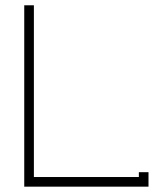

<svg xmlns="http://www.w3.org/2000/svg" viewBox="-20 -699 611 719"><path d="M106.9 -36.1H500V-54.2H536.1V0H70.8V-679.2H106.9Z"/></svg>

Font: Rawengulk
Style: Regular
Weight: 400
Version: Version 0.92